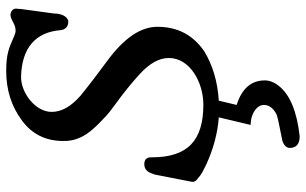

<svg xmlns="http://www.w3.org/2000/svg" viewBox="-208 -536 1009 634"><g transform="rotate(-90 297.0 -218.5)"><path d="M566 -689H565C545 -687 536 -672 513 -672C508 -672 501 -674 490 -679C457 -693 438 -703 380 -703C318 -703 264 -686 218 -652C172 -619 149 -573 149 -515C148 -484 158 -455 179 -428C190 -414 202 -401 215 -389C241 -363 247 -360 290 -328C318 -307 345 -285 371 -261C406 -229 423 -197 423 -166C423 -96 342 -52 269 -52C150 -52 95 -104 95 -222C96 -239 88 -247 72 -247C59 -247 49 -240 43 -226L38 -212L14 -89V-88C14 -75 26 -71 34 -63C39 -59 51 -52 70 -43C122 -19 174 -5 227 -1L202 104L214 105C237 107 268 123 268 148C268 170 250 183 236 190C228 193 201 199 154 208C142 210 126 219 126 233C126 255 139 266 164 266H165C246 257 302 234 331 197C343 182 349 166 349 151C349 106 322 75 268 58L282 -1C345 -5 399 -21 445 -49C499 -86 526 -137 526 -204C526 -258 490 -312 418 -366C377 -396 335 -428 298 -458C263 -489 245 -520 245 -553C245 -606 307 -654 360 -654C455 -652 509 -607 515 -522C516 -521 516 -518 517 -514C522 -504 529 -498 544 -498C548 -498 552 -500 557 -505C566 -514 570 -530 570 -546L585 -656C585 -659 585 -664 586 -669C587 -681 577 -688 566 -689Z"/></g></svg>

Font: fbb
Style: Bold Italic
Weight: 700
Italic angle: -12°
Designer: David J. Perry, Michael Sharpe
Version: Version 0.991